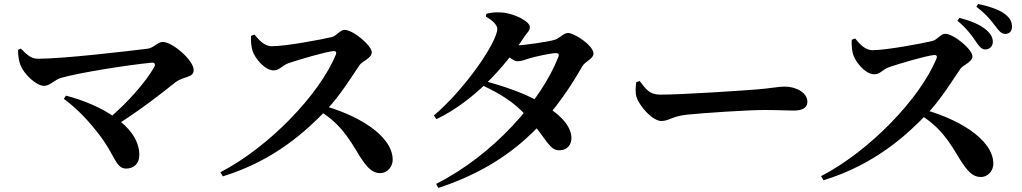

<svg xmlns="http://www.w3.org/2000/svg" viewBox="-20 -856 4990 937"><path d="M509 -275.9 545.7 -244.1C667.1 -320.5 768.3 -400.4 835.7 -454C879.2 -487 925.1 -474.6 925.1 -514.4C925.1 -561.7 822 -651.3 774.2 -651.3C748.7 -651.3 730.1 -621.8 700 -618.3C599.7 -605.9 289.9 -569.3 165.1 -569.3C131.1 -569.3 111.6 -589.1 81.5 -619.1L68 -612.8C68.1 -581.4 72.9 -555.1 80.4 -536.8C97.2 -494.6 156.4 -437 195.1 -437C223 -437 248.8 -466.9 274.7 -475C360.8 -500.6 605 -539.1 719.5 -550.1C735.1 -551.6 740.3 -542.2 732.6 -528.3C692.6 -458.5 607.1 -358.4 509 -275.9ZM595.7 -33.3C631.8 -33.3 660 -56.9 660 -99.4C660 -244 465.3 -347 302 -389.3L291.4 -373.7C335.3 -341.5 391.6 -291.5 451.2 -215.3C542.3 -104.2 541.2 -33.3 595.7 -33.3Z M1055.7 -15.5 1067.3 4.7C1321.5 -72.7 1479.3 -222.4 1570.1 -316.4C1642 -391 1698.5 -486.3 1736.2 -540.2C1747.7 -557 1794.4 -572.3 1794.4 -600.7C1794.4 -633.3 1703.6 -710.3 1661.1 -710.3C1640.3 -710.3 1623 -680.7 1598.2 -675C1550.4 -663.4 1375.1 -630.3 1305.6 -630.3C1271.9 -630.3 1244.5 -659.1 1221.7 -687.6L1205.3 -680.8C1203.9 -653.5 1206.1 -628.4 1212.5 -607.8C1224.5 -571.4 1271.8 -512.5 1315.9 -512.5C1344.5 -512.5 1355.7 -536.6 1388.9 -547.9C1439.1 -565.1 1567 -602.9 1607.2 -606.7C1618.2 -607.2 1624.2 -603 1618.5 -588.1C1537.3 -392.5 1291.4 -137.5 1055.7 -15.5ZM1834.2 -11.3C1873.6 -11.3 1896.4 -45.4 1896.4 -75.8C1896.4 -197.2 1718.1 -300.5 1536.1 -346.3L1520.2 -326.4C1639.7 -259.1 1683.4 -179.2 1735.4 -93.9C1769.4 -41.4 1794.7 -11.3 1834.2 -11.3Z M2108.3 41.5 2119.2 61.2C2465.4 -52.8 2663.1 -254.1 2821.7 -532.2C2835.1 -556.5 2876.3 -568.8 2876.3 -594.3C2876.3 -634.7 2781.9 -695.1 2752.6 -695.1C2730.3 -695.1 2713 -670.3 2687.6 -661.9C2660.6 -652.8 2534.3 -634.4 2500 -634.4C2485.8 -634.4 2474.4 -634.9 2452.2 -638.2L2433.9 -602.4C2460.7 -579.5 2488.1 -557 2504.5 -557C2523.8 -557 2540 -563.5 2561 -570.4C2589.5 -579.6 2666.6 -596.1 2692.5 -596.9C2704.7 -597.2 2710.4 -592 2704.7 -577.8C2622.2 -365.6 2389.4 -100.5 2108.3 41.5ZM2712.6 -122.5C2746.1 -123.3 2770.1 -148.3 2768.7 -185.5C2765.8 -255.3 2688.6 -315.2 2605.9 -362.7C2527.1 -406.9 2421.9 -439.7 2350.9 -459.2L2336.4 -438.5C2417.1 -399.6 2486.2 -361.1 2551 -288.1C2652.7 -172.4 2659.6 -121.1 2712.6 -122.5ZM2097.3 -292.3 2109.9 -274.6C2290.5 -360.6 2445 -530.9 2536.1 -672.7C2553 -699.1 2565.8 -703.6 2565.8 -724.7C2565.8 -750.6 2490 -792.4 2423.1 -795.4C2391.2 -797 2372.7 -793.6 2353.5 -788.8L2350.8 -775.1C2383.2 -757.4 2406.8 -734.5 2406.8 -715.3C2406.8 -650.8 2250.5 -422.3 2097.3 -292.3Z M3207.4 -265.5C3245.1 -265.5 3260.2 -288.9 3332.4 -296.4C3409.3 -304.6 3633 -319.2 3708.5 -319.2C3779.4 -319.2 3814.4 -316.4 3853.9 -316.4C3895.6 -316.4 3920.3 -330.1 3920.3 -359.1C3920.3 -402 3868.1 -433.5 3808.2 -433.5C3783.6 -433.5 3738.6 -424.8 3671.6 -419.4C3611.1 -414.4 3309 -394.1 3202.2 -394.1C3149.1 -394.1 3131.7 -421.3 3102 -460.6L3085.1 -455C3081.5 -430.7 3079.2 -401.7 3087.6 -378.8C3106.2 -329.6 3167.6 -265.5 3207.4 -265.5Z M4788.1 -614.8C4809.5 -614.8 4825.1 -630.3 4825.1 -651.1C4825.1 -670.4 4817.8 -687.9 4796.1 -707.3C4765.4 -735.6 4718 -754 4662.4 -769L4652.5 -754.8C4699.6 -715.4 4723.7 -680.9 4742.8 -652.9C4758.7 -628.8 4771.6 -614.8 4788.1 -614.8ZM3987 3.7 3998.6 23.8C4252.8 -53.5 4410.6 -203.3 4501.4 -297.2C4573.4 -371.8 4629.9 -467.2 4667.5 -521C4679.1 -537.9 4725.7 -553.1 4725.7 -581.5C4725.7 -614.1 4634.9 -691.1 4592.4 -691.1C4571.7 -691.1 4554.4 -661.5 4529.5 -655.8C4481.8 -644.2 4306.4 -611.1 4237 -611.1C4203.2 -611.1 4175.8 -639.9 4153.1 -668.5L4136.6 -661.7C4135.3 -634.4 4137.4 -609.3 4143.9 -588.6C4155.9 -552.3 4203.1 -493.4 4247.3 -493.4C4275.8 -493.4 4287.1 -517.4 4320.2 -528.8C4370.4 -545.9 4498.4 -583.7 4538.6 -587.5C4549.6 -588.1 4555.6 -583.9 4549.8 -568.9C4468.6 -373.4 4222.7 -118.3 3987 3.7ZM4765.6 7.8C4804.9 7.8 4827.7 -26.3 4827.7 -56.6C4827.7 -178 4649.5 -281.3 4467.5 -327.1L4451.6 -307.2C4571.1 -239.9 4614.8 -160.1 4666.8 -74.8C4700.7 -22.3 4726.1 7.8 4765.6 7.8ZM4885.5 -690.5C4906.3 -690.5 4918.7 -704.1 4918.7 -725.7C4918.7 -748.6 4909.4 -768.3 4883.9 -787.7C4855.8 -808.4 4810.3 -825 4753.5 -836.3L4744.6 -823.4C4796.8 -783 4817.7 -754.1 4835.4 -731.3C4854.4 -706.1 4866.2 -690.5 4885.5 -690.5Z"/></svg>

Font: Source Han Serif TW VF
Style: Regular
Weight: 250
Designer: Ryoko NISHIZUKA 西塚涼子 (kana & ideographs); Frank Grießhammer (Latin, Greek & Cyrillic); Wenlong ZHANG 张文龙 (bopomofo); San
Foundry: Adobe
Version: Version 2.002;hotconv 1.1.0;makeotfexe 2.6.0